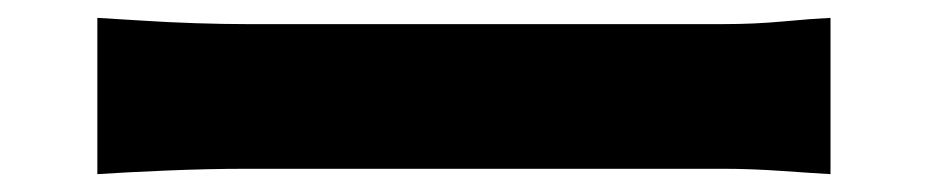

<svg xmlns="http://www.w3.org/2000/svg" viewBox="-20 -492 1040 215"><path d="M89 -472Q108 -471 138 -469Q168 -467 199.5 -466Q231 -465 256 -465Q284 -465 321.5 -465Q359 -465 402.5 -465Q446 -465 491.5 -465Q537 -465 581.5 -465Q626 -465 666 -465Q706 -465 738 -465Q770 -465 790 -465Q825 -465 857 -468Q889 -471 910 -472V-297Q892 -298 856.5 -300.5Q821 -303 790 -303Q770 -303 737.5 -303Q705 -303 665 -303Q625 -303 580.5 -303Q536 -303 490.5 -303Q445 -303 402 -303Q359 -303 321 -303Q283 -303 256 -303Q213 -303 166 -301Q119 -299 89 -297Z"/></svg>

Font: Noto Sans SC ExtraBold
Style: Regular
Weight: 800
Designer: Ryoko NISHIZUKA 西塚涼子 (kana, bopomofo & ideographs); Paul D. Hunt (Latin, Greek & Cyrillic); Sandoll Communications 산돌커뮤니
Foundry: Adobe
Version: Version 2.004-H2;hotconv 1.0.118;makeotfexe 2.5.65603